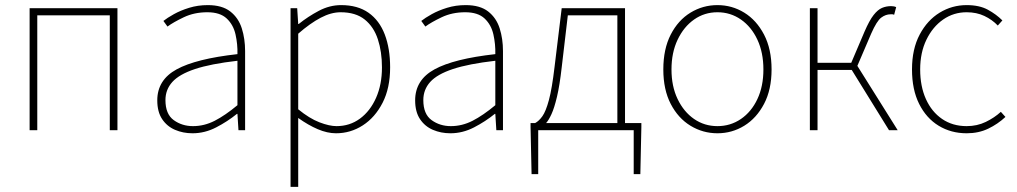

<svg xmlns="http://www.w3.org/2000/svg" viewBox="-20 -510 3984 752"><path d="M96 0V-478H440V0H410V-450H126V0Z M734 12Q697 12 665.5 -1.5Q634 -15 615 -43.5Q596 -72 596 -117Q596 -197 672 -238.5Q748 -280 910 -298Q911 -337 902.5 -375Q894 -413 868 -437.5Q842 -462 792 -462Q741 -462 700 -442.5Q659 -423 636 -406L620 -428Q635 -440 661 -454.5Q687 -469 721 -479.5Q755 -490 794 -490Q850 -490 882 -465Q914 -440 927 -399Q940 -358 940 -310V0H914L910 -64H908Q871 -34 826.5 -11Q782 12 734 12ZM736 -16Q780 -16 821 -37Q862 -58 910 -98V-272Q805 -260 743.5 -239.5Q682 -219 655 -189Q628 -159 628 -118Q628 -63 660.5 -39.5Q693 -16 736 -16Z M1118 222V-478H1144L1148 -416H1150Q1186 -445 1228.5 -467.5Q1271 -490 1316 -490Q1381 -490 1423.5 -460Q1466 -430 1487 -375Q1508 -320 1508 -246Q1508 -165 1478.5 -107.5Q1449 -50 1401 -19Q1353 12 1296 12Q1262 12 1224.5 -4Q1187 -20 1148 -48V42V222ZM1298 -16Q1350 -16 1390 -45.5Q1430 -75 1453 -127Q1476 -179 1476 -246Q1476 -307 1460 -356Q1444 -405 1408.5 -433.5Q1373 -462 1314 -462Q1277 -462 1236 -440.5Q1195 -419 1148 -378V-82Q1192 -46 1231 -31Q1270 -16 1298 -16Z M1744 12Q1707 12 1675.5 -1.5Q1644 -15 1625 -43.5Q1606 -72 1606 -117Q1606 -197 1682 -238.5Q1758 -280 1920 -298Q1921 -337 1912.5 -375Q1904 -413 1878 -437.5Q1852 -462 1802 -462Q1751 -462 1710 -442.5Q1669 -423 1646 -406L1630 -428Q1645 -440 1671 -454.5Q1697 -469 1731 -479.5Q1765 -490 1804 -490Q1860 -490 1892 -465Q1924 -440 1937 -399Q1950 -358 1950 -310V0H1924L1920 -64H1918Q1881 -34 1836.5 -11Q1792 12 1744 12ZM1746 -16Q1790 -16 1831 -37Q1872 -58 1920 -98V-272Q1815 -260 1753.5 -239.5Q1692 -219 1665 -189Q1638 -159 1638 -118Q1638 -63 1670.5 -39.5Q1703 -16 1746 -16Z M2088 0V172H2062L2058 -12V-28H2492V-12L2488 172H2462V0ZM2398 -10V-450H2204L2180 -246Q2172 -175 2161.5 -131Q2151 -87 2140 -63Q2129 -39 2118.5 -27.5Q2108 -16 2100 -10L2076 -28Q2091 -36 2104.5 -55Q2118 -74 2130 -118.5Q2142 -163 2152 -248L2180 -478H2428V-10Z M2790 12Q2733 12 2684.5 -17.5Q2636 -47 2607 -103Q2578 -159 2578 -238Q2578 -318 2607 -374.5Q2636 -431 2684.5 -460.5Q2733 -490 2790 -490Q2847 -490 2895 -460.5Q2943 -431 2972.5 -374.5Q3002 -318 3002 -238Q3002 -159 2972.5 -103Q2943 -47 2895 -17.5Q2847 12 2790 12ZM2790 -16Q2841 -16 2882 -44Q2923 -72 2946.5 -122Q2970 -172 2970 -238Q2970 -304 2946.5 -354.5Q2923 -405 2882 -433.5Q2841 -462 2790 -462Q2739 -462 2698.5 -433.5Q2658 -405 2634 -354.5Q2610 -304 2610 -238Q2610 -172 2634 -122Q2658 -72 2698.5 -44Q2739 -16 2790 -16Z M3152 0V-478H3182V-264H3314L3366 -386Q3385 -430 3401.5 -451Q3418 -472 3434.5 -479Q3451 -486 3470 -486Q3482 -486 3490 -482L3482 -452Q3478 -454 3475.5 -454Q3473 -454 3468 -454Q3449 -454 3431.5 -441Q3414 -428 3392 -378L3338 -252L3496 0H3462L3316 -236H3182V0Z M3766 12Q3705 12 3656.5 -17.5Q3608 -47 3580 -103Q3552 -159 3552 -238Q3552 -318 3582 -374.5Q3612 -431 3660.5 -460.5Q3709 -490 3766 -490Q3816 -490 3849 -472Q3882 -454 3906 -430L3888 -410Q3866 -433 3835.5 -447.5Q3805 -462 3766 -462Q3715 -462 3674 -433.5Q3633 -405 3608.5 -354.5Q3584 -304 3584 -238Q3584 -172 3606.5 -122Q3629 -72 3670 -44Q3711 -16 3766 -16Q3807 -16 3841 -32.5Q3875 -49 3900 -72L3918 -52Q3888 -24 3850.5 -6Q3813 12 3766 12Z"/></svg>

Font: Source Sans 3 Variable
Style: Regular
Weight: 200
Designer: Paul D. Hunt
Foundry: Adobe Systems Incorporated
Version: Version 3.026